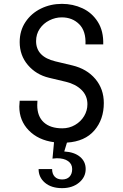

<svg xmlns="http://www.w3.org/2000/svg" viewBox="-20 -730 640 995"><path d="M274 90 252 92 260 7Q178 -4 129 -54.5Q80 -105 80 -178Q80 -188 82 -208H174Q173 -200 173 -185Q173 -127 207 -96Q241 -65 303 -65Q339 -65 369 -82.5Q399 -100 416 -128.5Q433 -157 433 -190Q433 -234 402.5 -264Q372 -294 322 -306L234 -327Q167 -343 124.5 -393Q82 -443 82 -512Q82 -571 112 -616Q142 -661 192 -685.5Q242 -710 301 -710Q358 -710 407.5 -687Q457 -664 487 -616.5Q517 -569 515 -500H423Q426 -569 390.5 -604.5Q355 -640 300 -640Q267 -640 236 -624.5Q205 -609 186 -581Q167 -553 167 -517Q167 -436 267 -412L355 -391Q430 -373 474 -321Q518 -269 518 -196Q518 -111 469 -54Q420 3 327 9L313 55Q365 58 394.5 82.5Q424 107 424 146Q424 188 389.5 216.5Q355 245 302 245Q246 245 213 217Q180 189 180 146H250Q250 171 263.5 185.5Q277 200 302 200Q327 200 340.5 185.5Q354 171 354 146Q354 120 333 105Q312 90 274 90Z"/></svg>

Font: Sligoil Micro
Style: Regular
Weight: 400
Designer: Ariel Martín Pérez
Foundry: Igor Stepanchenko
Version: Version 1.001